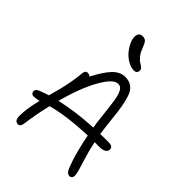

<svg xmlns="http://www.w3.org/2000/svg" viewBox="-273 -1128 1259 1259"><g transform="rotate(45 356.5 -498.0)"><path d="M412.1 -792Q386.2 -792 358.2 -807.6Q330.1 -823.2 308.8 -846.9Q287.6 -870.6 273.7 -899.2Q259.8 -927.7 259.8 -952.1Q259.8 -992.2 296.9 -992.2Q316.4 -992.2 326.7 -981.4Q336.9 -970.7 351.1 -934.1Q361.3 -905.3 377.7 -885.3Q394 -865.2 407.7 -857.4Q421.4 -849.6 431.6 -840.6Q441.9 -831.5 441.9 -820.8Q441.9 -792 412.1 -792ZM69.8 -207Q57.1 -207 50.5 -213.6Q43.9 -220.2 43.9 -231Q43.9 -241.2 49.8 -248Q55.7 -254.9 71.8 -261.2Q101.6 -272.9 134.8 -283.2Q150.4 -341.3 157.5 -368.7Q164.6 -396 173.8 -444.8Q183.1 -493.7 186 -533.2Q187.5 -567.9 210.9 -567.9Q224.6 -567.9 235.8 -558.1Q280.3 -644.5 319.1 -683.8Q357.9 -723.1 402.8 -723.1Q462.4 -723.1 490.2 -678.2Q515.1 -637.7 529.8 -527.3Q533.7 -495.1 543 -410.2Q546.4 -380.4 551.8 -341.8Q574.7 -342.8 623 -342.8Q649.9 -342.8 659.4 -335.7Q668.9 -328.6 668.9 -313Q668.9 -297.9 653.1 -287.8Q637.2 -277.8 606.9 -277.8H564Q575.7 -219.7 592.3 -165.3Q608.9 -110.8 618.4 -80.1Q627.9 -49.3 627.9 -32.2Q627.9 -18.6 621.8 -11.2Q615.7 -3.9 605 -3.9Q586.4 -3.9 575.2 -22Q564 -40 547.9 -89.8Q522.9 -165 501 -276.9Q310.1 -270 188 -235.8Q166 -146.5 150.9 -38.1Q146 -4.9 126 -4.9Q92.8 -4.9 92.8 -51.8Q92.8 -118.7 117.2 -213.9Q88.9 -207 69.8 -207ZM402.8 -658.2Q358.4 -658.2 303.5 -561Q248.5 -463.9 204.1 -301.8Q328.1 -330.6 490.2 -339.8Q483.4 -377.9 481 -404.8Q465.3 -550.3 457 -586.9Q444.8 -644.5 419.4 -655.3Q412.1 -658.2 402.8 -658.2Z"/></g></svg>

Font: Shantell Sans Bouncy
Style: Regular
Weight: 300
Designer: Stephen Nixon, Anya Danilova, Shantell Martin
Foundry: Arrow Type
Version: Version 1.006;[9816181b4]